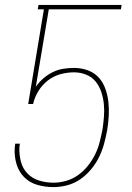

<svg xmlns="http://www.w3.org/2000/svg" viewBox="-20 -755 540 783"><path d="M198 8Q164 8 132.5 -1Q101 -10 79 -32Q57 -54 47.5 -85.5Q38 -117 40 -151L42 -169H61L59 -153Q58 -123 65.5 -95Q73 -67 92.5 -47Q112 -27 140 -18.5Q168 -10 198 -10Q224 -10 250 -17.5Q276 -25 298.5 -41Q321 -57 338.5 -79Q356 -101 368 -125.5Q380 -150 386.5 -176Q393 -202 398 -227Q402 -254 404 -280Q406 -306 403.5 -331Q401 -356 393 -380Q385 -404 370 -422.5Q355 -441 331.5 -450.5Q308 -460 282 -460Q254 -460 226.5 -452.5Q199 -445 175.5 -427Q152 -409 136.5 -383.5Q121 -358 115 -331H95L159 -717H134L137 -735H476L473 -717H179L126 -401Q139 -420 157 -435.5Q175 -451 195.5 -461Q216 -471 238 -474.5Q260 -478 282 -478Q311 -478 337.5 -468.5Q364 -459 382 -439.5Q400 -420 409.5 -393.5Q419 -367 422 -339.5Q425 -312 423.5 -282.5Q422 -253 417 -224Q412 -197 404.5 -169Q397 -141 384 -114.5Q371 -88 351.5 -64.5Q332 -41 307.5 -24Q283 -7 254.5 0.5Q226 8 198 8Z"/></svg>

Font: Iosevka SS04 Thin
Style: Italic
Weight: 100
Italic angle: -9°
Monospace: yes
Designer: Belleve Invis
Foundry: Belleve Invis
Version: Version 19.0.0; ttfautohint (v1.8.4)